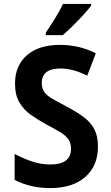

<svg xmlns="http://www.w3.org/2000/svg" viewBox="-20 -954 570 984"><path d="M237 10Q189 10 143.5 0Q98 -10 55 -32V-165Q103 -140 147 -125.5Q191 -111 238 -111Q344 -111 344 -192Q344 -222 329.5 -241.5Q315 -261 286.5 -278Q258 -295 216 -317Q176 -339 139.5 -364.5Q103 -390 80 -428Q57 -466 57 -526Q57 -617 117.5 -670.5Q178 -724 288 -724Q331 -724 377 -714.5Q423 -705 471 -681L427 -566Q385 -587 352 -595Q319 -603 290 -603Q194 -603 194 -528Q194 -499 208.5 -480.5Q223 -462 251.5 -446Q280 -430 323 -407Q374 -380 409.5 -353.5Q445 -327 463.5 -291.5Q482 -256 482 -203Q482 -104 417 -47Q352 10 237 10ZM215 -787Q240 -824 263.5 -862Q287 -900 303 -934H447V-925Q433 -906 407.5 -878Q382 -850 353.5 -822Q325 -794 302 -774H215Z"/></svg>

Font: Noto Sans Mono Condensed
Style: Bold
Weight: 700
Width: 3
Designer: Monotype Design Team
Foundry: Monotype Imaging Inc.
Version: Version 2.014